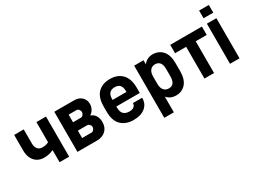

<svg xmlns="http://www.w3.org/2000/svg" viewBox="-56 -1343 2842 2153"><g transform="rotate(-30 1365.0 -266.5)"><path d="M53.7 -519.5H177.7V-332Q177.7 -293.9 197.8 -267.1Q217.8 -240.2 258.8 -240.2Q290 -240.2 308.6 -245.6Q327.1 -251 341.8 -258.8V-519.5H465.8V0H341.8V-157.2Q318.4 -145.5 286.6 -137.7Q254.9 -129.9 221.7 -129.9Q166 -129.9 128.4 -154.8Q90.8 -179.7 72.3 -222.2Q53.7 -264.6 53.7 -317.4Z M573.2 -519.5H832Q890.6 -519.5 927.2 -484.9Q963.9 -450.2 963.9 -397.5Q963.9 -361.3 947.3 -331.1Q930.7 -300.8 903.3 -284.2V-281.2Q947.3 -263.7 965.3 -228.5Q983.4 -193.4 983.4 -152.3Q983.4 -81.1 940.4 -40.5Q897.5 0 822.3 0H573.2ZM817.4 -204.1H696.3V-108.4H817.4Q835 -108.4 847.7 -125Q860.4 -141.6 860.4 -158.2Q860.4 -174.8 847.2 -189.5Q834 -204.1 817.4 -204.1ZM797.9 -411.1H696.3V-312.5H797.9Q815.4 -312.5 828.1 -329.6Q840.8 -346.7 840.8 -362.3Q840.8 -379.9 828.1 -395.5Q815.4 -411.1 797.9 -411.1Z M1205.1 -222.7V-209Q1205.1 -151.4 1231.4 -126Q1258.8 -100.6 1304.7 -100.6Q1343.8 -100.6 1363.3 -116.2Q1384.8 -132.8 1385.7 -160.2L1386.7 -163.1H1504.9V-158.2Q1504.9 -84 1450.2 -39.1Q1395.5 5.9 1299.8 5.9Q1200.2 5.9 1140.6 -51.8Q1082 -109.4 1082 -228.5V-292Q1082 -410.2 1138.7 -467.8Q1196.3 -526.4 1295.9 -526.4Q1393.6 -526.4 1451.2 -466.8Q1508.8 -407.2 1508.8 -292V-222.7ZM1228.5 -394.5Q1205.1 -370.1 1205.1 -310.5V-307.6H1384.8V-321.3Q1384.8 -419.9 1295.9 -419.9Q1252 -419.9 1228.5 -394.5Z M1607.4 -519.5H1728.5V-466.8Q1774.4 -526.4 1847.7 -526.4Q1925.8 -526.4 1974.6 -472.7Q2023.4 -418.9 2023.4 -311.5V-209Q2023.4 -102.5 1974.6 -47.9Q1926.8 5.9 1851.6 5.9Q1774.4 5.9 1731.4 -46.9V156.2H1607.4ZM1899.4 -212.9V-306.6Q1899.4 -365.2 1877 -390.6Q1854.5 -416 1816.4 -416Q1777.3 -416 1753.9 -387.7Q1730.5 -360.4 1730.5 -306.6V-212.9Q1730.5 -160.2 1753.9 -131.8Q1777.3 -103.5 1819.3 -103.5Q1899.4 -103.5 1899.4 -212.9Z M2074.2 -519.5H2484.4V-411.1H2341.8V0H2217.8V-411.1H2074.2Z M2548.8 -519.5H2671.9V0H2548.8ZM2546.9 -690.4H2672.9V-590.8H2546.9Z"/></g></svg>

Font: DINish
Style: Bold
Weight: 700
Designer: Bert Driehuis
Foundry: Playbeing
Version: Version 3.008; git-95204e4c-release